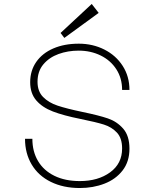

<svg xmlns="http://www.w3.org/2000/svg" viewBox="-20 -932 780 967"><path d="M132 -518Q132 -576 162.5 -620Q193 -664 248.5 -688Q304 -712 377 -712Q447 -712 505.5 -682.5Q564 -653 598 -600Q632 -547 632 -479H595Q595 -538 566 -583Q537 -628 487 -652.5Q437 -677 376 -677Q322 -677 275 -660Q228 -643 198.5 -608Q169 -573 169 -520Q169 -472 197 -443.5Q225 -415 270 -400Q315 -385 396 -368Q478 -351 523.5 -335.5Q569 -320 600.5 -284Q632 -248 632 -183Q632 -118 597.5 -73.5Q563 -29 506 -7Q449 15 382 15Q299 15 236 -16Q173 -47 139.5 -103.5Q106 -160 106 -233H143Q143 -169 171.5 -121Q200 -73 254 -46.5Q308 -20 382 -20Q474 -20 534.5 -64Q595 -108 595 -184Q595 -236 569 -264Q543 -292 503.5 -304.5Q464 -317 385 -333Q300 -350 246.5 -370.5Q193 -391 162.5 -426.5Q132 -462 132 -518ZM442 -912 477 -867 304 -741 285 -766Z"/></svg>

Font: M Major Mono Display
Style: Regular
Weight: 400
Designer: Emre Parlak
Foundry: Emre Parlak
Version: Version 2.000; ttfautohint (v1.8) -l 8 -r 50 -G 200 -x 14 -D